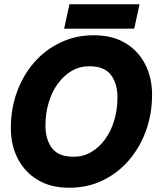

<svg xmlns="http://www.w3.org/2000/svg" viewBox="-20 -870 767 904"><path d="M305 14Q219 14 157.5 -23Q96 -60 63.5 -123.5Q31 -187 31 -267Q31 -357 59.5 -436Q88 -515 140 -575Q192 -635 264 -669.5Q336 -704 422 -704Q509 -704 570 -667.5Q631 -631 663.5 -567.5Q696 -504 696 -424Q696 -334 667.5 -255Q639 -176 587 -115.5Q535 -55 463.5 -20.5Q392 14 305 14ZM327 -132Q372 -132 409.5 -154Q447 -176 475 -214.5Q503 -253 518 -303.5Q533 -354 533 -412Q533 -476 502.5 -517Q472 -558 400 -558Q355 -558 317.5 -536Q280 -514 252 -475.5Q224 -437 209 -386.5Q194 -336 194 -278Q194 -214 224.5 -173Q255 -132 327 -132ZM282 -735 307 -850H637L612 -735Z"/></svg>

Font: Radio Canada Big
Style: Bold Italic
Weight: 700
Italic angle: -12°
Designer: Étienne Aubert Bonn
Foundry: Coppers and Brasses
Version: Version 1.001